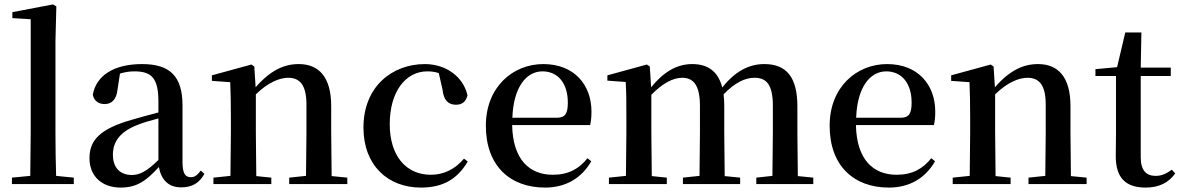

<svg xmlns="http://www.w3.org/2000/svg" viewBox="-20 -833 5346 869"><path d="M116 0H314V-29L234 -37C232 -98 231 -172 231 -232V-647L235 -804L220 -813L36 -778V-751L119 -746V-232L117 -37L34 -29V0Z M800 15C849 15 882 -4 905 -46L889 -61C871 -38 860 -31 844 -31C819 -31 806 -47 806 -100V-356C806 -488 749 -543 623 -543C494 -543 415 -490 400 -404C406 -376 426 -362 454 -362C483 -362 507 -380 512 -428L523 -500C546 -507 567 -510 588 -510C666 -510 697 -480 697 -372V-324C656 -313 613 -302 577 -291C433 -250 385 -199 385 -117C385 -33 444 16 526 16C601 16 643 -16 699 -77C710 -19 742 15 800 15ZM697 -109C642 -55 610 -41 577 -41C526 -41 491 -71 491 -133C491 -194 526 -238 603 -268C628 -278 662 -288 697 -297Z M1364 0H1552V-29L1481 -36L1479 -232V-353C1479 -486 1422 -543 1332 -543C1266 -543 1204 -515 1137 -438L1131 -532L1118 -541L939 -492V-467L1022 -461C1024 -412 1025 -368 1025 -301V-232L1023 -37L946 -29V0H1208V-29L1140 -36L1138 -232V-406C1194 -461 1247 -481 1284 -481C1337 -481 1367 -449 1367 -359V-232L1365 -37L1289 -29V0Z M1885 16C1987 16 2051 -24 2097 -102L2080 -115C2039 -67 1989 -42 1930 -42C1819 -42 1744 -126 1744 -271C1744 -420 1817 -510 1914 -510C1932 -510 1949 -508 1966 -502L1983 -427C1988 -377 2011 -359 2044 -359C2071 -359 2088 -372 2096 -401C2078 -484 2000 -543 1903 -543C1755 -543 1625 -441 1625 -256C1625 -83 1737 16 1885 16Z M2447 16C2542 16 2613 -28 2656 -103L2639 -117C2601 -69 2553 -42 2482 -42C2377 -42 2301 -110 2298 -267H2651C2655 -284 2657 -303 2657 -328C2657 -449 2579 -543 2439 -543C2301 -543 2179 -439 2179 -264C2179 -81 2290 16 2447 16ZM2299 -300C2304 -440 2363 -510 2435 -510C2506 -510 2550 -455 2550 -369C2550 -320 2539 -300 2500 -300Z M3475 0H3661V-29L3591 -36L3589 -232V-351C3589 -486 3538 -543 3439 -543C3370 -543 3308 -511 3249 -437C3230 -511 3183 -543 3113 -543C3043 -543 2983 -507 2927 -438L2921 -532L2908 -541L2729 -492V-468L2812 -462C2815 -412 2815 -369 2815 -302V-232L2813 -37L2736 -29V0H2998V-29L2930 -36L2928 -232V-404C2978 -455 3025 -481 3068 -481C3119 -481 3148 -446 3148 -354V-232L3146 -37L3071 -29V0H3330V-29L3260 -36L3258 -232V-353C3258 -372 3257 -390 3255 -406C3306 -459 3352 -481 3395 -481C3449 -481 3478 -450 3478 -354V-232L3476 -37L3403 -29V0Z M4003 16C4098 16 4169 -28 4212 -103L4195 -117C4157 -69 4109 -42 4038 -42C3933 -42 3857 -110 3854 -267H4207C4211 -284 4213 -303 4213 -328C4213 -449 4135 -543 3995 -543C3857 -543 3735 -439 3735 -264C3735 -81 3846 16 4003 16ZM3855 -300C3860 -440 3919 -510 3991 -510C4062 -510 4106 -455 4106 -369C4106 -320 4095 -300 4056 -300Z M4710 0H4898V-29L4827 -36L4825 -232V-353C4825 -486 4768 -543 4678 -543C4612 -543 4550 -515 4483 -438L4477 -532L4464 -541L4285 -492V-467L4368 -461C4370 -412 4371 -368 4371 -301V-232L4369 -37L4292 -29V0H4554V-29L4486 -36L4484 -232V-406C4540 -461 4593 -481 4630 -481C4683 -481 4713 -449 4713 -359V-232L4711 -37L4635 -29V0Z M5165 16C5227 16 5270 -7 5299 -48L5284 -65C5257 -46 5238 -37 5210 -37C5168 -37 5143 -62 5143 -121V-489H5279V-527H5143L5146 -686H5073L5036 -529L4938 -520V-489H5031V-223C5031 -185 5030 -161 5030 -126C5030 -29 5074 16 5165 16Z"/></svg>

Font: Noto Serif CJK JP SemiBold
Style: Regular
Weight: 600
Designer: Ryoko NISHIZUKA 西塚涼子 (kana & ideographs); Frank Grießhammer (Latin, Greek & Cyrillic); Wenlong ZHANG 张文龙 (bopomofo); San
Foundry: Adobe
Version: Version 2.001;hotconv 1.1.0;makeotfexe 2.6.0